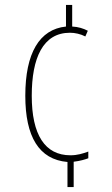

<svg xmlns="http://www.w3.org/2000/svg" viewBox="-20 -744 451 774"><path d="M271 -637V-724H246V-637C139 -626 82 -530 82 -358C82 -193 137 -101 252 -91V10H277V-92C302 -95 323 -101 336 -106V-133C314 -125 292 -118 264 -118C161 -118 108 -201 108 -358C108 -510 153 -612 262 -612C282 -612 305 -607 324 -597L334 -620C317 -629 295 -636 271 -637Z"/></svg>

Font: Noto Sans Arabic ExtCond Thin
Style: Regular
Weight: 100
Width: 2
Designer: Monotype Design Team, Nadine Chahine, Nizar Qandah and Khaled Hosny
Foundry: Monotype Imaging Inc.
Version: Version 2.012